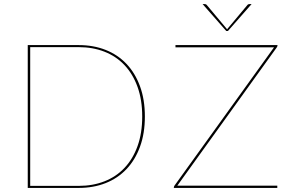

<svg xmlns="http://www.w3.org/2000/svg" viewBox="-20 -921 1424 941"><path d="M690 -350Q690 -267 666.2 -202Q642.5 -137 599.8 -92Q557 -47 497.5 -23.5Q438 0 366 0H116V-700H366Q438 -700 497.5 -676.5Q557 -653 599.8 -608Q642.5 -563 666.2 -498Q690 -433 690 -350ZM677 -350Q677 -431.5 654.2 -494.8Q631.5 -558 590.5 -601.5Q549.5 -645 492.2 -667.5Q435 -690 366 -690H128V-10H366Q435 -10 492.2 -32.5Q549.5 -55 590.5 -98.5Q631.5 -142 654.2 -205.2Q677 -268.5 677 -350ZM1340 -698Q1340 -693.5 1336 -688L849 -11H1339V0H832V-2Q832 -5 832.8 -6.8Q833.5 -8.5 835 -11L1323 -689H840V-700H1340ZM1213 -901 1097 -769H1089L973 -901H983Q985.5 -901 988 -900.2Q990.5 -899.5 993 -897L1091 -780L1093 -777L1095 -780L1193 -897Q1195.5 -899.5 1198 -900.2Q1200.5 -901 1203 -901Z"/></svg>

Font: Lato 2
Style: Regular
Weight: 100
Designer: Lukasz Dziedzic with Adam Twardoch and Botio Nikoltchev
Foundry: tyPoland Lukasz Dziedzic
Version: Version 2.015; 2015-08-06; http://www.latofonts.com/